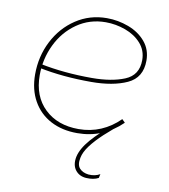

<svg xmlns="http://www.w3.org/2000/svg" viewBox="-81 -593 757 861"><g transform="rotate(10 297.0 -163.0)"><path d="M63 -220Q63 -302 98.5 -371.5Q134 -441 196.5 -482.5Q259 -524 337 -524Q388 -524 436 -506Q484 -488 514 -452.5Q544 -417 544 -367Q544 -289 479.5 -259.5Q415 -230 316 -230Q185 -230 79 -252L81 -270Q189 -248 316 -248Q405 -248 465 -272.5Q525 -297 525 -366Q525 -410 497 -441.5Q469 -473 425 -489Q381 -505 335 -505Q262 -505 204.5 -465Q147 -425 115.5 -359.5Q84 -294 84 -220Q84 -124 142.5 -68Q201 -12 297 -12Q351 -12 398 -32Q445 -52 483 -90L497 -76Q455 -35 404 -14Q353 7 294 7Q225 7 173 -20.5Q121 -48 92 -99.5Q63 -151 63 -220ZM309 113Q317 75 354 32Q391 -11 458 -65Q471 -76 484 -86L497 -76Q447 -37 412 -4.5Q377 28 355 57.5Q333 87 328 113Q321 146 335.5 162Q350 178 377 181Q407 183 429 170L425 188Q414 194 400 196.5Q386 199 369 198Q337 196 319.5 173Q302 150 309 113Z"/></g></svg>

Font: Fixel Italic Variable Display Thin
Style: Italic
Weight: 100
Italic angle: -10°
Designer: AlfaBravo + MacPaw
Foundry: Kyrylo Tkachov, Marchela Mozhyna, Serhii Makarenko, Maria Weinstein, Zakhar Kryvoshyya
Version: Version 1.210;Glyphs 3.2 (3217)